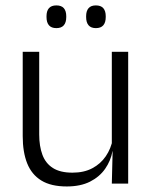

<svg xmlns="http://www.w3.org/2000/svg" viewBox="-20 -679 565 710"><path d="M64 -487.5H125V-181.5Q125 -138.5 136.8 -106.8Q148.5 -75 175.5 -57.8Q202.5 -40.5 248 -40.5Q290.5 -40.5 321.2 -56.8Q352 -73 371.2 -101.2Q390.5 -129.5 397 -164.5L409.5 -120H396Q389.5 -84.5 368.8 -54.8Q348 -25 312.8 -7.2Q277.5 10.5 227 10.5Q168.5 10.5 132.8 -11.5Q97 -33.5 80.5 -75Q64 -116.5 64 -175.5ZM393.5 -487.5H454V0H393.5L396.5 -120.5L393.5 -123.5ZM188.5 -575Q170 -575 161 -585.5Q152 -596 152 -616V-619Q152 -638.5 161 -648.8Q170 -659 188.5 -659Q207 -659 216 -648.8Q225 -638.5 225 -619V-616Q225 -596 216 -585.5Q207 -575 188.5 -575ZM334.5 -575Q316.5 -575 307.5 -585.5Q298.5 -596 298.5 -616V-619Q298.5 -638.5 307.5 -648.8Q316.5 -659 334.5 -659Q353 -659 362 -648.8Q371 -638.5 371 -619V-616Q371 -596 362 -585.5Q353 -575 334.5 -575Z"/></svg>

Font: Anek Kannada Light
Style: Regular
Weight: 300
Designer: Vaishnavi Murthy, Maithili Shingre (Kannada) & Yesha Goshar (Latin)
Foundry: Ek Type
Version: Version 1.003